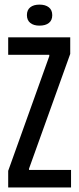

<svg xmlns="http://www.w3.org/2000/svg" viewBox="-20 -824 348 844"><path d="M16 -73 196.7 -577.3V-583H16V-660H288.7V-587L107.7 -83V-77H292.3V0H16ZM98.3 -757.6Q98.3 -780 112.9 -791.8Q127.5 -803.7 153.6 -803.7Q179.7 -803.7 194.7 -791.8Q209.7 -780 209.7 -757.3Q209.7 -734.7 194.8 -723Q180 -711.3 153.3 -711.3Q128 -711.3 113.2 -723.2Q98.3 -735.1 98.3 -757.6Z"/></svg>

Font: Bricolage Grotesque 96pt Condensed ExBd
Style: Regular
Weight: 800
Width: 3
Designer: Mathieu Triay
Foundry: Atelier Triay
Version: Version 1.001;Glyphs 3.2 (3207)